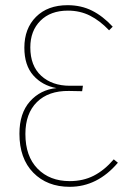

<svg xmlns="http://www.w3.org/2000/svg" viewBox="-20 -711 504 741"><path d="M415 -608 401 -594Q366 -631 327.5 -650.5Q289 -670 242 -670Q175 -670 136 -631Q97 -592 97 -528Q97 -457 139 -418.5Q181 -380 250 -380H300L297 -359L246 -360Q167 -361 122.5 -317Q78 -273 78 -194Q78 -108 125 -60Q172 -12 249 -12Q301 -12 342 -33Q383 -54 419 -96L435 -83Q356 10 249 10Q162 10 108.5 -44.5Q55 -99 55 -195Q55 -274 95.5 -319.5Q136 -365 198 -371Q143 -381 108.5 -420Q74 -459 74 -527Q74 -601 119 -646Q164 -691 241 -691Q293 -691 335 -670Q377 -649 415 -608Z"/></svg>

Font: Fira Sans Condensed Thin
Style: Regular
Weight: 250
Width: 3
Designer: Carrois Corporate & Edenspiekermann AG
Foundry: Carrois Corporate GbR & Edenspiekermann AG
Version: Version 4.203